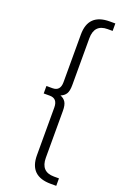

<svg xmlns="http://www.w3.org/2000/svg" viewBox="-176 -794 672 1040"><g transform="rotate(20 160.0 -274.0)"><path d="M142 74V-201Q142 -253 97 -253H62V-296H97Q142 -296 142 -347V-622Q142 -742 265 -742H297V-699H268Q192 -699 192 -618V-348Q192 -315 182 -298.5Q172 -282 151 -274Q172 -266 182 -249.5Q192 -233 192 -200V70Q192 151 268 151H297V194H265Q142 194 142 74Z"/></g></svg>

Font: Goldbeck Next Light
Style: Regular
Weight: 300
Designer: Julieta Ulanovsky
Foundry: Julieta Ulanovsky
Version: Version 7.200